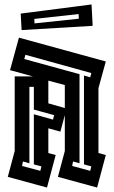

<svg xmlns="http://www.w3.org/2000/svg" viewBox="-20 -843 510 862"><path d="M15 -49 46 -165V-500H128L25 -528L65 -674L455 -567L422 -447V-156L455 -147L416 -1L240 -49L271 -165V-326L251 -252L197 -267V-156L230 -147L191 -1ZM89 -578 337 -510V-110L308 -118L304 -98L385 -76L390 -96L357 -105V-504L385 -496L390 -515L94 -597ZM197 -379 271 -358V-461L197 -481ZM132 -351V-453H112V-110L83 -118L79 -98L161 -76L166 -96L132 -105V-330L218 -306L223 -326ZM77 -708 73 -782 391 -823 396 -727ZM334 -759 333 -780 134 -758 135 -738Z"/></svg>

Font: Blaka Hollow
Style: Regular
Weight: 400
Designer: Mohamed Gaber
Foundry: Kief Type Foundry
Version: Version 1.003; ttfautohint (v1.8.4.7-5d5b)